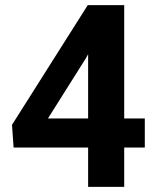

<svg xmlns="http://www.w3.org/2000/svg" viewBox="-20 -731 614 751"><path d="M465.8 -267.6H546.4V-153.8H465.8V0H324.7V-153.8H33.2L26.9 -242.7L323.2 -710.9H465.8ZM167.5 -267.6H324.7V-518.6L315.4 -502.4Z"/></svg>

Font: Roboto
Style: Bold
Weight: 700
Designer: Google
Version: Version 2.134; 2016; ttfautohint (v1.6)